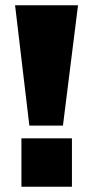

<svg xmlns="http://www.w3.org/2000/svg" viewBox="-20 -706 351 726"><path d="M275 -686H37L91 -231H218ZM252 -183H61V0H252Z"/></svg>

Font: Chivo Light
Style: Bold
Weight: 900
Designer: Hector Gatti
Foundry: Omnibus-Type
Version: Version 1.003;PS 001.003;hotconv 1.0.70;makeotf.lib2.5.58329